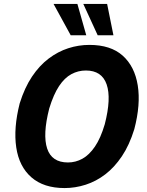

<svg xmlns="http://www.w3.org/2000/svg" viewBox="-20 -944 749 975"><path d="M308 11Q202 11 139.5 -43.5Q77 -98 62.5 -195.5Q48 -293 80 -419Q105 -499 142.5 -555Q180 -611 227 -646.5Q274 -682 326.5 -699Q379 -716 434 -716Q542 -716 603 -661.5Q664 -607 679.5 -510.5Q695 -414 662 -288Q637 -207 599 -150.5Q561 -94 514.5 -58.5Q468 -23 415 -6Q362 11 308 11ZM325 -119Q364 -119 398.5 -138Q433 -157 462 -199.5Q491 -242 512 -313Q546 -445 521.5 -515.5Q497 -586 416 -586Q377 -586 342.5 -567.5Q308 -549 280 -507Q252 -465 230 -393Q196 -260 219.5 -189.5Q243 -119 325 -119ZM476 -765 403 -924H524L556 -765ZM339 -765 252 -924H373L418 -765Z"/></svg>

Font: Nunito Sans 7pt Condensed ExtraBold
Style: Italic
Weight: 800
Width: 3
Italic angle: -9°
Designer: Vernon Adams
Foundry: Vernon Adams
Version: Version 3.101;gftools[0.9.27]